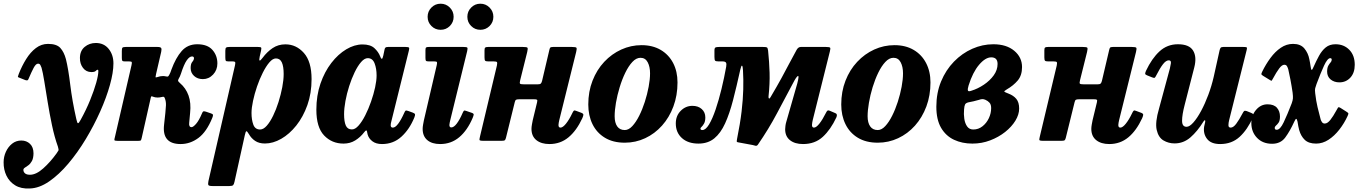

<svg xmlns="http://www.w3.org/2000/svg" viewBox="-116 -780 7529 1063"><path d="M390 -381Q361 -381 343.5 -404Q326 -427 326.5 -459.5Q327 -499 353 -520.5Q379 -542 414.5 -542Q459.5 -542 485.8 -509.2Q512 -476.5 512 -429Q512 -379 492.5 -309.2Q473 -239.5 438.5 -162.2Q404 -85 359 -10.2Q314 64.5 262.2 125.8Q210.5 187 156 224.5Q101.5 262 49 263.5Q0.5 266 -31.8 246.2Q-64 226.5 -80.2 192.8Q-96.5 159 -96 118.5Q-96 88 -83.5 60.5Q-71 33 -49 15.5Q-27 -2 2 -2Q31 -2 50.2 16.5Q69.5 35 69.5 69.5Q69 96.5 60.5 111.8Q52 127 41 135Q30 143 21.8 148.2Q13.5 153.5 13.5 160.5Q13.5 172 22.5 179.8Q31.5 187.5 50 187.5Q84 187.5 123.2 152.5Q162.5 117.5 197 69.5Q206 57 207.8 52.8Q209.5 48.5 204.5 31.5Q185.5 -21.5 171.8 -86.8Q158 -152 147.8 -215.8Q137.5 -279.5 129.2 -330Q121 -380.5 114 -405Q111.5 -412.5 107.5 -420Q103.5 -427.5 94.5 -427.5Q82.5 -427.5 70 -403.8Q57.5 -380 43 -345.5Q40 -337 36.2 -335.5Q32.5 -334 24.5 -336.5L-7 -349Q-18 -352 -16.8 -356.5Q-15.5 -361 -12 -371Q5.5 -415.5 29 -453.2Q52.5 -491 82.8 -514Q113 -537 150 -537Q197.5 -537 218 -514.5Q238.5 -492 249 -452.5Q262.5 -398 273 -310.2Q283.5 -222.5 306.5 -121Q311.5 -97 316.2 -97.8Q321 -98.5 330.5 -116.5Q361.5 -172.5 383.2 -226.2Q405 -280 416.8 -322.2Q428.5 -364.5 428.5 -386.5Q428.5 -394 425 -394Q420 -394 414.2 -387.5Q408.5 -381 390 -381Z M1059.5 -128Q1028 -50 982.5 -16.2Q937 17.5 884 17.5Q779.5 17.5 792.5 -90.5L799.5 -155Q802 -177.5 802.8 -197.2Q803.5 -217 797.5 -233.5Q794.5 -242.5 791 -243.8Q787.5 -245 780 -243Q768 -240 756.5 -240Q742.5 -240 731.5 -244.5Q724.5 -247.5 722.2 -246.5Q720 -245.5 718.5 -238L669 -18.5Q666.5 -7 664.2 -3.5Q662 0 648 0H537Q517.5 0 517.2 -4.8Q517 -9.5 521 -24.5L612 -418.5Q615 -432 613.5 -436Q612 -440 598.5 -440H574.5Q563.5 -440 561 -444Q558.5 -448 558.5 -460V-497.5Q558.5 -512 562 -516Q565.5 -520 580 -520H756Q772 -520 776 -514.5Q780 -509 776.5 -493L748 -370Q745.5 -358 745.2 -353.8Q745 -349.5 754.5 -353Q763 -356 770.8 -357.5Q778.5 -359 786 -359Q794.5 -359 803 -357Q810 -355.5 813.2 -356.2Q816.5 -357 821.5 -366.5Q825 -372 827.5 -379Q830 -386 833 -394.5Q857 -460 890 -497.5Q923 -535 976 -535Q1032.5 -535 1060 -503.8Q1087.5 -472.5 1087.5 -429Q1087.5 -392.5 1063.8 -367.2Q1040 -342 1007.5 -342Q977.5 -342 958.5 -359.5Q939.5 -377 939.5 -403Q939.5 -427 948.5 -437.2Q957.5 -447.5 958 -457.5Q958 -467.5 947 -467.5Q933 -467.5 917.8 -445.8Q902.5 -424 886 -372.5Q883.5 -364 880 -356.8Q876.5 -349.5 873 -343.5Q868.5 -335.5 870.2 -331.5Q872 -327.5 880.5 -320Q913 -292.5 927.8 -251.2Q942.5 -210 936.5 -154.5L931.5 -100.5Q928.5 -76 944.5 -76Q953.5 -76 969.5 -94.2Q985.5 -112.5 1002 -151.5Q1006 -162 1010 -163.5Q1014 -165 1025 -161.5L1052.5 -152Q1061.5 -149 1063 -144.5Q1064.5 -140 1059.5 -128Z M1154.5 -520H1311.5Q1326 -520 1329.2 -517Q1332.5 -514 1329.5 -500.5L1322 -467.5Q1313 -426 1338 -460Q1362.5 -493 1393.5 -513.8Q1424.5 -534.5 1464 -534.5Q1524 -534.5 1566.5 -486.8Q1609 -439 1609 -342Q1609 -263.5 1585.8 -198.2Q1562.5 -133 1524.5 -85.2Q1486.5 -37.5 1441 -11.5Q1395.5 14.5 1351 14.5Q1318 14.5 1296.5 0Q1275 -14.5 1262 -37.5Q1252 -54.5 1248 -53.5Q1244 -52.5 1239.5 -32L1182.5 225.5Q1179.5 240 1174.8 245Q1170 250 1154 250H1060.5Q1040 250 1037.5 244Q1035 238 1038 222.5L1184.5 -416Q1187.5 -429 1186.5 -434.5Q1185.5 -440 1170.5 -440H1148.5Q1136 -440 1133.8 -444.2Q1131.5 -448.5 1131.5 -463V-499Q1131.5 -513.5 1136.2 -516.8Q1141 -520 1154.5 -520ZM1276.5 -154.5Q1276.5 -117 1286.5 -90Q1296.5 -63 1324 -63Q1342.5 -63 1361 -84Q1379.5 -105 1396.2 -139.5Q1413 -174 1426 -215.2Q1439 -256.5 1446.8 -297.2Q1454.5 -338 1454.5 -370.5Q1454.5 -412 1444.5 -434.2Q1434.5 -456.5 1411.5 -456.5Q1394 -456.5 1375.2 -434.5Q1356.5 -412.5 1338.8 -377.2Q1321 -342 1307 -301Q1293 -260 1284.8 -221.2Q1276.5 -182.5 1276.5 -154.5Z M2178 -129.5Q2151 -63.5 2106.2 -23Q2061.5 17.5 1999 17.5Q1965.5 17.5 1945.5 2Q1925.5 -13.5 1919.5 -35Q1918 -41.5 1917.2 -45.2Q1916.5 -49 1916 -52Q1914 -59 1910.5 -57.8Q1907 -56.5 1900 -47.5Q1879.5 -20.5 1851 -2.8Q1822.5 15 1786 15Q1721.5 15 1678.5 -30Q1635.5 -75 1635.5 -172.5Q1635.5 -251 1658.2 -317Q1681 -383 1718.5 -431.5Q1756 -480 1801.2 -507Q1846.5 -534 1891 -534Q1934.5 -534 1956.8 -513.5Q1979 -493 1988.5 -468.5Q1993 -455.5 1997.5 -454.5Q2002 -453.5 2006 -472L2013 -505.5Q2014.5 -513.5 2018.2 -516.8Q2022 -520 2032.5 -520H2129.5Q2146 -520 2148.5 -516Q2151 -512 2147.5 -499L2050.5 -107.5Q2049 -103 2048 -96.8Q2047 -90.5 2047 -86.5Q2047 -73.5 2059 -73.5Q2072.5 -73.5 2088.5 -94.8Q2104.5 -116 2122 -155Q2126.5 -165.5 2129.8 -167.5Q2133 -169.5 2144.5 -165.5L2170.5 -156Q2180.5 -152 2181.8 -147.2Q2183 -142.5 2178 -129.5ZM1969 -362.5Q1969 -400 1958 -429Q1947 -458 1920 -458Q1902 -458 1883.2 -436.5Q1864.5 -415 1847.5 -379.8Q1830.5 -344.5 1817.2 -303Q1804 -261.5 1796.5 -220.8Q1789 -180 1789 -147.5Q1789 -107 1798.5 -85.2Q1808 -63.5 1832 -63.5Q1850 -63 1869.2 -84.8Q1888.5 -106.5 1906.2 -141.5Q1924 -176.5 1938.2 -217.2Q1952.5 -258 1960.8 -296.2Q1969 -334.5 1969 -362.5Z M2470.5 -497 2377 -115.5Q2375.5 -110.5 2373.8 -101Q2372 -91.5 2372 -88Q2372 -74.5 2382.5 -74.5Q2397 -74.5 2413.2 -96.2Q2429.5 -118 2445 -154Q2449.5 -164.5 2452.8 -167Q2456 -169.5 2466.5 -165.5L2497 -155Q2507.5 -151 2506.5 -144.8Q2505.5 -138.5 2501 -127.5Q2471.5 -58 2426.5 -20.2Q2381.5 17.5 2321 17.5Q2275.5 17.5 2249.8 -4.2Q2224 -26 2224 -66.5Q2224 -76.5 2226.5 -90.8Q2229 -105 2231 -114.5L2302 -419.5Q2305 -432.5 2303 -436.2Q2301 -440 2288 -440H2258.5Q2246 -440 2242.8 -443.2Q2239.5 -446.5 2239.5 -459V-502.5Q2239.5 -514 2243 -517Q2246.5 -520 2257.5 -520H2450Q2468.5 -520 2471.2 -516.2Q2474 -512.5 2470.5 -497ZM2543.5 -615Q2513.5 -615 2492.5 -636Q2471.5 -657 2471.5 -687Q2471.5 -717 2492.5 -738.2Q2513.5 -759.5 2543.5 -759.5Q2573.5 -759.5 2594.5 -738.2Q2615.5 -717 2615.5 -687Q2615.5 -657 2594.5 -636Q2573.5 -615 2543.5 -615ZM2323.5 -615Q2293.5 -615 2272.5 -636Q2251.5 -657 2251.5 -687Q2251.5 -717 2272.5 -738.2Q2293.5 -759.5 2323.5 -759.5Q2353.5 -759.5 2374.5 -738.2Q2395.5 -717 2395.5 -687Q2395.5 -657 2374.5 -636Q2353.5 -615 2323.5 -615Z M3074 -492.5 2980.5 -115.5Q2979 -110.5 2977.5 -101Q2976 -91.5 2976 -88Q2976 -73.5 2987 -73.5Q3000 -73.5 3017.5 -95.2Q3035 -117 3052 -152.5Q3057 -163.5 3061 -167Q3065 -170.5 3076 -165.5L3104 -155Q3114.5 -150.5 3113.8 -143.8Q3113 -137 3108 -125.5Q3076 -56.5 3031.2 -19.5Q2986.5 17.5 2926 17.5Q2880.5 17.5 2853.5 -4.2Q2826.5 -26 2826.5 -66.5Q2826.5 -76.5 2829 -90.8Q2831.5 -105 2833.5 -114.5L2857.5 -213.5Q2860.5 -225.5 2856.8 -228Q2853 -230.5 2838 -230.5H2762.5Q2748 -230.5 2742.2 -228.2Q2736.5 -226 2734 -214.5L2685 -16Q2682 -5.5 2678.2 -3Q2674.5 -0.5 2661 -0.5H2558Q2538.5 -0.5 2538.5 -6.2Q2538.5 -12 2542 -26.5L2635 -417Q2638 -431.5 2635.5 -435.8Q2633 -440 2617.5 -440H2588Q2574 -440 2570.2 -443.8Q2566.5 -447.5 2566.5 -462V-501.5Q2566.5 -514 2570.8 -517Q2575 -520 2587 -520H2779Q2801 -520 2804.2 -515.8Q2807.5 -511.5 2803 -492.5L2764 -336Q2760 -320.5 2763.2 -316.8Q2766.5 -313 2787 -313H2859Q2873 -313 2877.5 -316.8Q2882 -320.5 2885 -331.5L2925 -501.5Q2927 -512 2930.2 -516Q2933.5 -520 2945.5 -520H3050.5Q3072.5 -520 3075.5 -515.5Q3078.5 -511 3074 -492.5Z M3141 -201.5Q3141 -273 3164.5 -333.2Q3188 -393.5 3229.2 -437.5Q3270.5 -481.5 3323.8 -505.8Q3377 -530 3436 -530Q3497 -530 3541.8 -503.8Q3586.5 -477.5 3610.8 -431Q3635 -384.5 3635 -323.5Q3635 -251.5 3612.2 -190.5Q3589.5 -129.5 3549.2 -84.5Q3509 -39.5 3456 -14.8Q3403 10 3343 10Q3278 10 3232.8 -17.5Q3187.5 -45 3164.2 -92.8Q3141 -140.5 3141 -201.5ZM3287 -136.5Q3287 -100.5 3301.2 -80.2Q3315.5 -60 3343 -60Q3364.5 -60 3384.8 -81.8Q3405 -103.5 3422.8 -138.8Q3440.5 -174 3454 -216Q3467.5 -258 3475.2 -299.5Q3483 -341 3483 -374Q3483 -410.5 3470 -435.2Q3457 -460 3430 -460Q3406.5 -460 3385.2 -437.2Q3364 -414.5 3346 -377.5Q3328 -340.5 3314.8 -297Q3301.5 -253.5 3294.2 -211.2Q3287 -169 3287 -136.5Z M4478.5 -495 4384 -116.5Q4382.5 -111.5 4381 -101.8Q4379.5 -92 4379.5 -88Q4379.5 -73.5 4390.5 -73.5Q4403 -73.5 4420.5 -95.5Q4438 -117.5 4457 -155.5Q4461 -164 4465 -167.2Q4469 -170.5 4477.5 -167L4509 -153.5Q4522.5 -148.5 4514.5 -130Q4483 -62.5 4439.5 -22.5Q4396 17.5 4330 17.5Q4284.5 17.5 4257.8 -3.8Q4231 -25 4231 -64.5Q4231 -70.5 4232.5 -82.8Q4234 -95 4237 -104.5L4298 -317.5Q4310 -364 4301.2 -359.2Q4292.5 -354.5 4275 -320.5Q4232.5 -241 4186.2 -153.5Q4140 -66 4080 21Q4074.5 28.5 4067 27Q4059.5 25.5 4051.5 23L3968 7.5Q3962.5 6 3962.8 2Q3963 -2 3964.5 -10Q3982 -96.5 3989.8 -163Q3997.5 -229.5 3999 -284.5Q4000.5 -339.5 3997.5 -391Q3996 -415 3992 -416.5Q3988 -418 3982.5 -394Q3962 -301 3942.5 -225.8Q3923 -150.5 3898.5 -96.8Q3874 -43 3838.8 -14Q3803.5 15 3751 15Q3693 15 3659.2 -15.8Q3625.5 -46.5 3625.5 -96.5Q3625.5 -139 3652.8 -166.5Q3680 -194 3717.5 -194Q3749.5 -194 3769.2 -176.2Q3789 -158.5 3789 -130Q3789 -108.5 3782.2 -96.5Q3775.5 -84.5 3768.8 -78.2Q3762 -72 3762 -68.5Q3762 -60 3772.5 -60Q3791 -60 3809.8 -91.2Q3828.5 -122.5 3846 -174Q3863.5 -225.5 3878.5 -287.2Q3893.5 -349 3904.5 -410.5Q3907.5 -427 3903.2 -433.5Q3899 -440 3883.5 -440H3862Q3846.5 -440 3843 -444.5Q3839.5 -449 3839.5 -465V-500Q3839.5 -514.5 3845.2 -517.2Q3851 -520 3864.5 -520H4108.5Q4125.5 -520 4130 -517.5Q4134.5 -515 4136.5 -500Q4143 -437.5 4144.8 -377.2Q4146.5 -317 4139 -247Q4138 -238.5 4141 -235.2Q4144 -232 4149.5 -241Q4186.5 -303.5 4210.5 -347.5Q4234.5 -391.5 4253.5 -428Q4272.5 -464.5 4294.5 -504Q4303.5 -520 4317.5 -520H4457Q4476.5 -520 4479.8 -516Q4483 -512 4478.5 -495Z M4541.5 -201.5Q4541.5 -273 4565 -333.2Q4588.5 -393.5 4629.8 -437.5Q4671 -481.5 4724.2 -505.8Q4777.5 -530 4836.5 -530Q4897.5 -530 4942.2 -503.8Q4987 -477.5 5011.2 -431Q5035.5 -384.5 5035.5 -323.5Q5035.5 -251.5 5012.8 -190.5Q4990 -129.5 4949.8 -84.5Q4909.5 -39.5 4856.5 -14.8Q4803.5 10 4743.5 10Q4678.5 10 4633.2 -17.5Q4588 -45 4564.8 -92.8Q4541.5 -140.5 4541.5 -201.5ZM4687.5 -136.5Q4687.5 -100.5 4701.8 -80.2Q4716 -60 4743.5 -60Q4765 -60 4785.2 -81.8Q4805.5 -103.5 4823.2 -138.8Q4841 -174 4854.5 -216Q4868 -258 4875.8 -299.5Q4883.5 -341 4883.5 -374Q4883.5 -410.5 4870.5 -435.2Q4857.5 -460 4830.5 -460Q4807 -460 4785.8 -437.2Q4764.5 -414.5 4746.5 -377.5Q4728.5 -340.5 4715.2 -297Q4702 -253.5 4694.8 -211.2Q4687.5 -169 4687.5 -136.5Z M5068 -189Q5068 -265.5 5094.2 -329Q5120.5 -392.5 5165.5 -438.8Q5210.5 -485 5267 -510Q5323.5 -535 5383.5 -535Q5456 -535 5499.2 -499Q5542.5 -463 5542.5 -408.5Q5542.5 -362.5 5518.5 -334.2Q5494.5 -306 5458 -285Q5442.5 -275.5 5444.2 -272.8Q5446 -270 5467 -262Q5495 -251.5 5510.8 -232.5Q5526.5 -213.5 5526.5 -179Q5526.5 -146 5505.8 -112Q5485 -78 5448.8 -49.2Q5412.5 -20.5 5366 -2.8Q5319.5 15 5267.5 15Q5211 15 5165.8 -6.2Q5120.5 -27.5 5094.2 -72.5Q5068 -117.5 5068 -189ZM5261.5 -277.5Q5297.5 -288.5 5331 -311Q5364.5 -333.5 5385.8 -363Q5407 -392.5 5407 -426Q5407 -462.5 5372 -462.5Q5339.5 -462.5 5304.5 -421.2Q5269.5 -380 5246.5 -306.5Q5240.5 -286.5 5242.8 -279Q5245 -271.5 5261.5 -277.5ZM5303.5 -227Q5288.5 -222.5 5273.8 -219.2Q5259 -216 5246 -213.5Q5231.5 -210 5227.2 -202Q5223 -194 5221.5 -174Q5219 -148 5222.8 -122.5Q5226.5 -97 5238.5 -80Q5250.5 -63 5272.5 -63Q5301 -63 5323.5 -80.8Q5346 -98.5 5358.8 -125.8Q5371.5 -153 5371.5 -181.5Q5371.5 -201 5362.5 -211.2Q5353.5 -221.5 5339.5 -227.5Q5330 -231.5 5322.2 -231.2Q5314.5 -231 5303.5 -227Z M6173.5 -492.5 6080 -115.5Q6078.5 -110.5 6077 -101Q6075.5 -91.5 6075.5 -88Q6075.5 -73.5 6086.5 -73.5Q6099.5 -73.5 6117 -95.2Q6134.5 -117 6151.5 -152.5Q6156.5 -163.5 6160.5 -167Q6164.5 -170.5 6175.5 -165.5L6203.5 -155Q6214 -150.5 6213.2 -143.8Q6212.5 -137 6207.5 -125.5Q6175.5 -56.5 6130.8 -19.5Q6086 17.5 6025.5 17.5Q5980 17.5 5953 -4.2Q5926 -26 5926 -66.5Q5926 -76.5 5928.5 -90.8Q5931 -105 5933 -114.5L5957 -213.5Q5960 -225.5 5956.2 -228Q5952.5 -230.5 5937.5 -230.5H5862Q5847.5 -230.5 5841.8 -228.2Q5836 -226 5833.5 -214.5L5784.5 -16Q5781.5 -5.5 5777.8 -3Q5774 -0.5 5760.5 -0.5H5657.5Q5638 -0.5 5638 -6.2Q5638 -12 5641.5 -26.5L5734.5 -417Q5737.5 -431.5 5735 -435.8Q5732.5 -440 5717 -440H5687.5Q5673.5 -440 5669.8 -443.8Q5666 -447.5 5666 -462V-501.5Q5666 -514 5670.2 -517Q5674.5 -520 5686.5 -520H5878.5Q5900.5 -520 5903.8 -515.8Q5907 -511.5 5902.5 -492.5L5863.5 -336Q5859.5 -320.5 5862.8 -316.8Q5866 -313 5886.5 -313H5958.5Q5972.5 -313 5977 -316.8Q5981.5 -320.5 5984.5 -331.5L6024.5 -501.5Q6026.5 -512 6029.8 -516Q6033 -520 6045 -520H6150Q6172 -520 6175 -515.5Q6178 -511 6173.5 -492.5Z M6228.5 -387.5Q6261 -456.5 6303.8 -495.8Q6346.5 -535 6405.5 -535Q6468 -535 6489.5 -500Q6511 -465 6496 -406.5L6443 -200Q6428.5 -144.5 6428.5 -111.2Q6428.5 -78 6453.5 -78Q6470 -78 6491.2 -102Q6512.5 -126 6534 -166Q6555.5 -206 6573.8 -255Q6592 -304 6603.5 -354L6636 -500.5Q6638 -509.5 6641.5 -514.8Q6645 -520 6656.5 -520H6767.5Q6782 -520 6785.8 -518Q6789.5 -516 6786.5 -504.5L6689 -114.5Q6685.5 -101 6685.2 -87.2Q6685 -73.5 6697.5 -73.5Q6712.5 -73.5 6728.5 -95Q6744.5 -116.5 6763.5 -152.5Q6768 -161.5 6772 -165Q6776 -168.5 6786.5 -165L6811 -155Q6821 -151 6823.5 -146.5Q6826 -142 6821 -130.5Q6790.5 -62 6747 -22.2Q6703.5 17.5 6639.5 17.5Q6589 17.5 6567 -10.8Q6545 -39 6550.5 -78L6556.5 -105Q6558 -113.5 6554.5 -114Q6551 -114.5 6546.5 -106.5Q6513.5 -53 6475 -19.5Q6436.5 14 6387 14Q6353.5 14 6325.5 -2.5Q6297.5 -19 6288 -60.8Q6278.5 -102.5 6301 -179L6361 -401Q6364 -412.5 6366.5 -429.2Q6369 -446 6355 -446Q6339.5 -446 6322.8 -424.5Q6306 -403 6285.5 -362.5Q6281 -353 6277.5 -350Q6274 -347 6263 -351.5L6234.5 -363Q6224.5 -367 6224.2 -371.8Q6224 -376.5 6228.5 -387.5Z M6812 -99Q6812 -141 6838.2 -171.8Q6864.5 -202.5 6901.5 -202.5Q6937 -202.5 6953.8 -183.2Q6970.5 -164 6970.5 -135Q6970.5 -112 6963 -101.2Q6955.5 -90.5 6948.5 -84.8Q6941.5 -79 6941.5 -71.5Q6941.5 -61.5 6952.5 -61.5Q6971.5 -61.5 6991.2 -103Q7011 -144.5 7035.5 -208Q7041.5 -225 7042.2 -235.5Q7043 -246 7040.5 -267Q7035 -305 7028.5 -338.8Q7022 -372.5 7016.5 -396Q7014 -405 7009.5 -413.2Q7005 -421.5 6994.5 -421.5Q6981.5 -421.5 6966 -400.8Q6950.5 -380 6932.5 -346.5Q6927.5 -337 6925.2 -334Q6923 -331 6914 -337.5L6876.5 -360.5Q6867 -366.5 6867.5 -370.5Q6868 -374.5 6872.5 -384Q6892 -424 6917.8 -459Q6943.5 -494 6975 -515.5Q7006.5 -537 7043 -537Q7084.5 -537 7105.5 -511.8Q7126.5 -486.5 7133 -452.5Q7134.5 -444.5 7136.8 -433Q7139 -421.5 7140 -413Q7142.5 -393 7146.2 -393.2Q7150 -393.5 7156 -408.5Q7171 -442.5 7186.8 -471.2Q7202.5 -500 7224 -517.5Q7245.5 -535 7278 -535Q7324.5 -535 7354.5 -504.2Q7384.5 -473.5 7384.5 -421.5Q7384.5 -376.5 7360.2 -350.2Q7336 -324 7299.5 -324Q7270.5 -324 7251 -340Q7231.5 -356 7231.5 -384.5Q7232 -405.5 7238.2 -416.5Q7244.5 -427.5 7250.8 -434.5Q7257 -441.5 7257 -449.5Q7257 -458 7249 -458Q7233.5 -458 7214.2 -416Q7195 -374 7173 -315Q7168 -300 7165.5 -291.5Q7163 -283 7165.5 -264Q7170.5 -220.5 7178.5 -187Q7186.5 -153.5 7196 -118Q7198.5 -110 7203.8 -103Q7209 -96 7218.5 -96Q7233.5 -96 7249.5 -116.2Q7265.5 -136.5 7282.5 -168Q7289 -179 7291.8 -184.2Q7294.5 -189.5 7306.5 -182L7336.5 -163Q7347 -156.5 7348.8 -153.2Q7350.5 -150 7345 -138Q7326.5 -97.5 7299.2 -62.5Q7272 -27.5 7239.2 -6.2Q7206.5 15 7170.5 15Q7129.5 15 7108 -5.5Q7086.5 -26 7077 -59.5Q7073.5 -72 7072 -81.2Q7070.5 -90.5 7067.5 -107.5Q7064 -121.5 7060.5 -122Q7057 -122.5 7049.5 -106Q7025.5 -53.5 6999.8 -18.8Q6974 16 6927 16Q6875 16 6843.5 -16.8Q6812 -49.5 6812 -99Z"/></svg>

Font: Besley* Narrow
Style: Bold Italic
Weight: 700
Width: 4
Italic angle: -13°
Designer: Owen Earl
Foundry: indestructible type*
Version: Version 3.000; ttfautohint (v1.8.3)